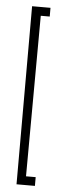

<svg xmlns="http://www.w3.org/2000/svg" viewBox="-54 -750 285 813"><g transform="rotate(5 88.0 -343.5)"><path d="M48.8 35.2V-721.7H127V-684.6H88.9L85.9 -2H127V35.2Z"/></g></svg>

Font: Post No Bills Colombo Light
Style: Regular
Weight: 300
Designer: Kosala Senevirathne, Siva Puranthara, Lasantha Premarathna, Tharique Azeez
Foundry: Mooniak
Version: Version 1.220 ; ttfautohint (v1.6)